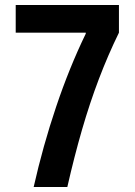

<svg xmlns="http://www.w3.org/2000/svg" viewBox="-20 -750 540 770"><path d="M115 0Q152 -164 205 -321.5Q258 -479 324 -615V-619H43V-730H457V-619Q413 -529 376.5 -433Q340 -337 309 -230Q278 -123 250 0Z"/></svg>

Font: M PLUS Code Latin SemiBold
Style: Regular
Weight: 600
Designer: Coji Morishita
Foundry: UNDERFOREST DESIGN
Version: Version 1.002; ttfautohint (v1.8.3)